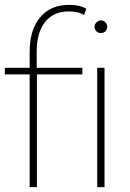

<svg xmlns="http://www.w3.org/2000/svg" viewBox="-22 -770 534 790"><path d="M100 0V-464H-2V-491H100V-557Q100 -647 143 -698.5Q186 -750 262 -750Q306 -750 333 -734L324 -708Q311 -716 295.5 -719.5Q280 -723 260 -723Q198 -723 163.5 -679.5Q129 -636 129 -558V-491H317V-464H130V0ZM408 -491V0H378V-491ZM393 -634Q381 -634 374 -642Q367 -650 367 -660Q367 -670 375 -678Q383 -686 393 -686Q405 -686 412 -678Q419 -670 419 -660Q419 -650 412 -642Q405 -634 393 -634Z"/></svg>

Font: Livvic Thin
Style: Regular
Weight: 250
Designer: Jacques Le Bailly, Baron von Fonthausen
Version: Version 1.001; ttfautohint (v1.8.2)